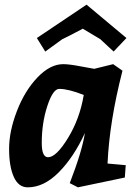

<svg xmlns="http://www.w3.org/2000/svg" viewBox="-20 -785 593 823"><path d="M99 18Q59 18 39 -27Q19 -72 19 -147Q19 -222 52.5 -309Q86 -396 140.5 -453Q195 -510 251 -510Q277 -510 326 -500.5Q375 -491 384 -490L465 -510L505 -482Q449 -264 441 -84L519 -77L515 -24L314 18L279 0Q332 -137 344 -215Q296 -111 232 -46.5Q168 18 99 18ZM186 -111Q221 -111 271.5 -193.5Q322 -276 339 -378Q273 -404 234 -404Q207 -404 183 -331Q159 -258 159 -172Q159 -111 186 -111ZM351 -765 522 -622 467 -564 410 -617 335 -662Q267 -626 247 -617L174 -564L138 -622Z"/></svg>

Font: Andada
Style: Bold Italic
Weight: 700
Italic angle: -8.29999°
Designer: Carolina Giovagnoli
Foundry: Carolina Giovagnoli
Version: Version 1.003